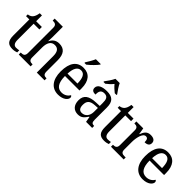

<svg xmlns="http://www.w3.org/2000/svg" viewBox="167 -1814 2872 2872"><g transform="rotate(45 1602.5 -378.0)"><path d="M221 10C255 10 291 2 308 -6V-50C289 -46 271 -43 247 -43C204 -43 179 -73 179 -143V-483H300V-536H179V-659H133C124 -606 112 -577 92 -554C72 -532 44 -522 18 -520V-483H88V-145C88 -30 129 10 221 10Z M347 0H598V-42H595C554 -42 520 -49 520 -109V-320C520 -419 554 -483 630 -483C702 -483 729 -433 729 -346V0H893V-42H890C849 -42 820 -51 820 -114V-350C820 -487 763 -546 660 -546C591 -546 547 -510 521 -455H517C517 -458 520 -502 520 -537V-760H347V-718H354C393 -718 429 -709 429 -650V-114C429 -51 395 -42 354 -42H347Z M1131 -619V-606H1167C1219 -645 1293 -721 1316 -756V-766H1213C1194 -721 1159 -662 1131 -619ZM1185 10C1298 10 1351 -49 1351 -90C1351 -107 1341 -119 1331 -123C1309 -85 1265 -50 1201 -50C1112 -50 1065 -115 1063 -262H1370V-306C1370 -464 1297 -546 1176 -546C1044 -546 969 -451 969 -264C969 -91 1049 10 1185 10ZM1275 -314H1065C1070 -430 1107 -493 1176 -493C1248 -493 1274 -421 1275 -314Z M1533 -619V-606H1571C1606 -632 1644 -667 1671 -702C1699 -667 1738 -632 1772 -606H1810V-619C1781 -657 1737 -721 1717 -766H1627C1607 -721 1562 -657 1533 -619ZM1604 10C1681 10 1710 -30 1749 -87H1756L1771 0H1900V-42H1897C1855 -42 1840 -58 1840 -114V-373C1840 -500 1783 -546 1669 -546C1573 -546 1500 -516 1500 -450C1500 -406 1528 -387 1581 -387C1581 -451 1595 -496 1664 -496C1737 -496 1748 -446 1748 -373V-313L1672 -310C1531 -305 1462 -256 1462 -150C1462 -41 1523 10 1604 10ZM1629 -48C1579 -48 1556 -83 1556 -145C1556 -223 1589 -264 1691 -269L1749 -272V-191C1749 -106 1702 -48 1629 -48Z M2160 10C2194 10 2230 2 2247 -6V-50C2228 -46 2210 -43 2186 -43C2143 -43 2118 -73 2118 -143V-483H2239V-536H2118V-659H2072C2063 -606 2051 -577 2031 -554C2011 -532 1983 -522 1957 -520V-483H2027V-145C2027 -30 2068 10 2160 10Z M2298 0H2567V-42H2542C2502 -42 2468 -50 2468 -109V-270C2468 -353 2492 -481 2557 -481C2593 -481 2606 -458 2606 -403C2669 -403 2694 -431 2694 -472C2694 -518 2662 -546 2596 -546C2517 -546 2491 -495 2466 -434H2462L2445 -536H2299V-494H2302C2342 -494 2376 -485 2376 -426V-114C2376 -51 2343 -42 2301 -42H2298Z M2974 10C3087 10 3140 -49 3140 -90C3140 -107 3130 -119 3120 -123C3098 -85 3054 -50 2990 -50C2901 -50 2854 -115 2852 -262H3159V-306C3159 -464 3086 -546 2965 -546C2833 -546 2758 -451 2758 -264C2758 -91 2838 10 2974 10ZM3064 -314H2854C2859 -430 2896 -493 2965 -493C3037 -493 3063 -421 3064 -314Z"/></g></svg>

Font: Noto Serif Ethiopic SemiCondensed
Style: Regular
Weight: 400
Width: 4
Designer: Monotype Design Team
Foundry: Monotype Imaging Inc.
Version: Version 2.102